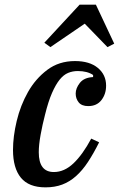

<svg xmlns="http://www.w3.org/2000/svg" viewBox="-20 -795 512 827"><path d="M176 12Q104 12 70 -29.5Q36 -71 36 -149Q36 -207 52 -274Q68 -341 100.5 -398.5Q133 -456 183.5 -494Q234 -532 303 -532Q366 -532 401.5 -502.5Q437 -473 437 -426Q437 -390 417 -364Q397 -338 360 -338Q332 -338 319 -354Q306 -370 306 -392Q306 -415 324 -438Q342 -461 381 -463V-472Q356 -489 315 -489Q293 -489 273.5 -481Q254 -473 237 -452Q220 -431 204 -394.5Q188 -358 174 -301Q163 -259 155 -215Q147 -171 147 -139Q147 -54 212 -54Q257 -54 296.5 -91.5Q336 -129 373 -198L407 -182Q383 -134 359 -97.5Q335 -61 307.5 -36.5Q280 -12 248 0Q216 12 176 12ZM171 -611 323 -775H393L472 -607L443 -592L345 -693L197 -592Z"/></svg>

Font: IBM Plex Serif Medm
Style: Italic
Weight: 500
Italic angle: -14°
Designer: Mike Abbink, Paul van der Laan, Pieter van Rosmalen
Foundry: Bold Monday
Version: Version 3.001